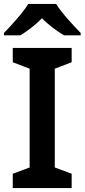

<svg xmlns="http://www.w3.org/2000/svg" viewBox="-30 -958 431 978"><path d="M256 -938H114C87 -893 27 -828 -10 -790V-778H74C109 -800 149 -829 184 -865C219 -829 261 -799 296 -778H381V-790C345 -827 283 -893 256 -938ZM335 0V-73L249 -105V-608L335 -641V-714H35V-641L121 -608V-105L35 -73V0Z"/></svg>

Font: Noto Sans Vithkuqi SemiBold
Style: Regular
Weight: 600
Version: Version 1.001